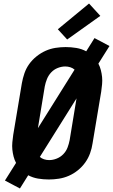

<svg xmlns="http://www.w3.org/2000/svg" viewBox="-20 -1010 641 1089"><path d="M93 59 8 14 71 -86Q62 -103 57 -122.5Q52 -142 50 -162Q48 -182 50 -203Q52 -224 55 -245L104 -538Q109 -566 118.5 -594Q128 -622 145.5 -646.5Q163 -671 187.5 -690.5Q212 -710 239 -722Q266 -734 295 -738.5Q324 -743 352 -743Q383 -743 413 -738Q443 -733 469 -719L516 -794L601 -749L538 -649Q547 -632 552 -612.5Q557 -593 559 -573Q561 -553 559 -532Q557 -511 554 -490L505 -197Q501 -169 491 -141Q481 -113 463.5 -88.5Q446 -64 422 -44.5Q398 -25 370.5 -13Q343 -1 314 3.5Q285 8 257 8Q226 8 196 3Q166 -2 140 -16ZM195 -283 403 -615Q393 -624 379 -628.5Q365 -633 350 -633Q329 -633 307.5 -624.5Q286 -616 270.5 -599.5Q255 -583 246.5 -562Q238 -541 234 -520ZM259 -102Q280 -102 301.5 -110.5Q323 -119 339 -135.5Q355 -152 363 -173Q371 -194 375 -215L414 -452L206 -120Q216 -111 230 -106.5Q244 -102 259 -102ZM361 -786 308 -844 485 -990 549 -920Z"/></svg>

Font: Iosevka SS04 XBd Ex
Style: Italic
Weight: 800
Width: 7
Italic angle: -9°
Monospace: yes
Designer: Belleve Invis
Foundry: Belleve Invis
Version: Version 19.0.0; ttfautohint (v1.8.4)